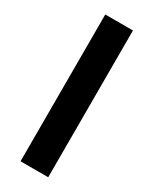

<svg xmlns="http://www.w3.org/2000/svg" viewBox="-185 -746 633 793"><g transform="rotate(30 132.0 -350.0)"><path d="M66 0V-700H198V0Z"/></g></svg>

Font: Space Grotesk
Style: Bold
Weight: 700
Designer: Florian Karsten
Foundry: Florian Karsten
Version: Version 2.000